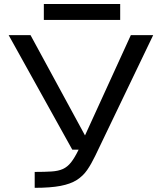

<svg xmlns="http://www.w3.org/2000/svg" viewBox="-20 -735 806 943"><path d="M150.4 187.5V109.4Q200.7 109.4 233.6 107.2Q266.6 105 288.8 95Q311 85 328.9 62.5Q346.7 40 366.2 0H335L22.5 -562.5H129.9L397.5 -69.8L622.6 -562.5H732.4L447.3 31.2Q428.2 70.8 408 100.1Q387.7 129.4 357.2 148.9Q326.7 168.5 277.3 178Q228 187.5 150.4 187.5ZM195.3 -637.2V-715.3H570.3V-637.2Z"/></svg>

Font: Michroma
Style: Regular
Weight: 400
Designer: Vernon Adams
Foundry: Vernon Adams
Version: Version 1.100; ttfautohint (v1.8.4.7-5d5b);gftools[0.9.29]